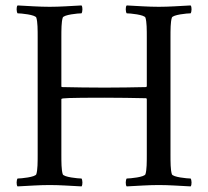

<svg xmlns="http://www.w3.org/2000/svg" viewBox="-20 -666 745 689"><path d="M158.2 -641.6C120.1 -641.6 83 -644.5 43 -646.5C38.1 -641.6 39.1 -623 43 -618.2C54.7 -618.2 107.4 -613.3 110.4 -602.5C115.2 -586.9 115.2 -559.6 115.2 -530.3V-113.3C115.2 -84 115.2 -56.6 110.4 -41C107.4 -30.3 54.7 -25.4 43 -25.4C39.1 -20.5 38.1 -2 43 2.9C83 1 120.1 -2 158.2 -2C196.3 -2 232.4 1 272.5 2.9C277.3 -2 276.4 -20.5 272.5 -25.4C260.7 -25.4 208 -30.3 205.1 -41C200.2 -56.6 200.2 -84 200.2 -113.3V-309.6C200.2 -309.6 200.2 -310.5 201.2 -311.5C205.1 -313.5 219.7 -315.4 355.5 -315.4C405.3 -315.4 459 -314.5 504.9 -313.5C504.9 -313.5 506.8 -311.5 506.8 -309.6V-113.3C506.8 -84 506.8 -56.6 502 -41C499 -30.3 446.3 -25.4 434.6 -25.4C430.7 -20.5 429.7 -2 434.6 2.9C474.6 1 511.7 -2 549.8 -2C587.9 -2 624 1 664.1 2.9C668.9 -2 668 -20.5 664.1 -25.4C652.3 -25.4 599.6 -30.3 596.7 -41C591.8 -56.6 591.8 -84 591.8 -113.3V-530.3C591.8 -559.6 591.8 -586.9 596.7 -602.5C599.6 -613.3 652.3 -618.2 664.1 -618.2C668 -623 668.9 -641.6 664.1 -646.5C624 -644.5 587.9 -641.6 549.8 -641.6C511.7 -641.6 474.6 -644.5 434.6 -646.5C429.7 -641.6 430.7 -623 434.6 -618.2C446.3 -618.2 499 -613.3 502 -602.5C506.8 -586.9 506.8 -559.6 506.8 -530.3V-357.4C506.8 -355.5 504.9 -353.5 504.9 -353.5C460.9 -352.5 401.4 -351.6 355.5 -351.6C300.8 -351.6 250 -352.5 202.1 -353.5C202.1 -353.5 200.2 -354.5 200.2 -356.4V-530.3C200.2 -559.6 200.2 -586.9 205.1 -602.5C208 -613.3 260.7 -618.2 272.5 -618.2C276.4 -623 277.3 -641.6 272.5 -646.5C232.4 -644.5 196.3 -641.6 158.2 -641.6Z"/></svg>

Font: Crimson
Style: Roman
Weight: 400
Version: Version 0.2